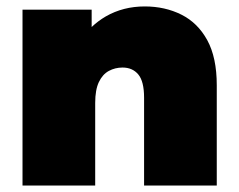

<svg xmlns="http://www.w3.org/2000/svg" viewBox="-20 -577 742 597"><path d="M50 0V-547H265V-493Q285 -512 309 -526Q363 -557 430 -557Q493 -557 544 -531.5Q595 -506 624.5 -452Q654 -398 654 -312V0H428V-273Q428 -324 410 -345.5Q392 -367 361 -367Q338 -367 318.5 -356.5Q299 -346 287.5 -322Q276 -298 276 -257V0Z"/></svg>

Font: Montserrat Thin Black
Style: Regular
Weight: 900
Version: Version 9.000